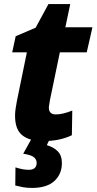

<svg xmlns="http://www.w3.org/2000/svg" viewBox="-20 -683 474 943"><path d="M190 10Q236 10 271.5 2Q307 -6 333 -19L335 -140Q288 -121 254 -121Q220 -121 220 -155Q220 -161 222 -170.5Q224 -180 225 -190L274 -426H406L434 -549H301L325 -663H218L155 -547L57 -505L40 -426H112L63 -187Q60 -170 57 -151.5Q54 -133 54 -118Q53 -48 89 -19Q125 10 190 10ZM137 240Q210 240 247 206Q284 172 284 118Q284 80 263 59.5Q242 39 210 30L224 0H134L94 72Q134 78 147 89.5Q160 101 160 117Q160 151 121 151Q92 151 56 139L55 228Q70 232 90.5 236Q111 240 137 240Z"/></svg>

Font: Noto Sans Display Extra
Style: Italic
Weight: 800
Italic angle: -12°
Designer: Monotype Design Team
Foundry: Monotype Imaging Inc.
Version: Version 1.900